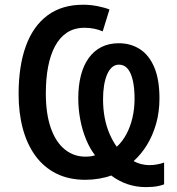

<svg xmlns="http://www.w3.org/2000/svg" viewBox="-20 -745 741 806"><path d="M649.4 -332Q649.4 -274.9 635.3 -225.3Q621.1 -175.8 596.7 -136.2Q572.3 -96.7 541 -68.8Q554.2 -61 571.8 -56.4Q589.4 -51.8 606.9 -51.8Q623.5 -51.8 639.2 -54.7Q654.8 -57.6 668.9 -62.5V28.8Q660.6 32.2 647.9 35.2Q635.3 38.1 620.8 39.3Q606.4 40.5 593.3 40.5Q551.8 40.5 515.1 28.1Q478.5 15.6 446.8 -8.3Q425.3 0 396.2 4.9Q367.2 9.8 338.4 9.8Q268.6 9.8 216.1 -16.6Q163.6 -43 128.4 -91.3Q93.3 -139.6 75.7 -205.3Q58.1 -271 58.1 -350.1Q58.1 -467.8 88.6 -551.8Q119.1 -635.7 179.9 -680.7Q240.7 -725.6 330.6 -725.1Q360.4 -725.1 390.6 -719Q420.9 -712.9 439.5 -705.1L411.1 -613.3Q396 -620.1 376.2 -624.3Q356.4 -628.4 335 -628.4Q292.5 -628.4 261.7 -608.4Q231 -588.4 211.2 -551.5Q191.4 -514.6 181.9 -464.4Q172.4 -414.1 172.4 -353Q172.4 -267.1 193.4 -207.5Q214.4 -147.9 252.4 -117.4Q290.5 -86.9 340.3 -87.4Q351.1 -87.4 361.1 -88.9Q371.1 -90.3 378.9 -93.3Q356.9 -121.6 341.1 -160.4Q325.2 -199.2 316.9 -243.2Q308.6 -287.1 308.6 -331.5Q308.6 -386.2 319.8 -429.2Q331.1 -472.2 353 -502.2Q375 -532.2 406.5 -547.9Q438 -563.5 478.5 -563.5Q528.8 -563.5 567.4 -538.6Q606 -513.7 627.7 -462.4Q649.4 -411.1 649.4 -332ZM544.9 -329.6Q544.9 -375 537.6 -407.2Q530.3 -439.5 515.9 -456.5Q501.5 -473.6 479.5 -473.6Q462.4 -473.6 450 -462.4Q437.5 -451.2 429.2 -431.4Q420.9 -411.6 416.7 -385.3Q412.6 -358.9 412.6 -328.6Q412.6 -287.6 419.4 -251.2Q426.3 -214.8 439.5 -184.1Q452.6 -153.3 470.2 -128.9Q493.7 -150.4 510.5 -181.6Q527.3 -212.9 536.1 -251Q544.9 -289.1 544.9 -329.6Z"/></svg>

Font: Open Sans SemiCondensed SemiBold
Style: Regular
Weight: 600
Width: 4
Designer: Monotype Design Team
Foundry: Monotype Imaging Inc.
Version: Version 3.000